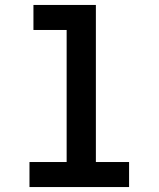

<svg xmlns="http://www.w3.org/2000/svg" viewBox="-20 -755 640 775"><path d="M99 0V-101H249V-634H115V-735H367V-101H501V0Z"/></svg>

Font: Iosevka HT Extended
Style: Bold
Weight: 700
Width: 7
Monospace: yes
Designer: Belleve Invis
Foundry: Belleve Invis
Version: Version 32.3.0; ttfautohint (v1.8.4)